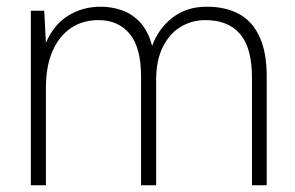

<svg xmlns="http://www.w3.org/2000/svg" viewBox="-20 -553 881 573"><path d="M72 0V-521H112L117 -425Q140 -479 183 -506Q226 -533 281 -533Q313 -533 343.5 -522.5Q374 -512 398 -486.5Q422 -461 434 -416Q453 -468 495 -500.5Q537 -533 597 -533Q653 -533 693 -511.5Q733 -490 754.5 -443.5Q776 -397 776 -324V0H732V-321Q732 -410 696.5 -451.5Q661 -493 593 -493Q553 -493 519.5 -473Q486 -453 466 -413Q446 -373 446 -314V0H401V-324Q401 -411 367 -452Q333 -493 274 -493Q227 -493 192 -469.5Q157 -446 137 -401Q117 -356 117 -289V0Z"/></svg>

Font: DM Sans 10pt ExtraLight
Style: Regular
Weight: 250
Version: Version 4.004;gftools[0.9.30]